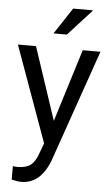

<svg xmlns="http://www.w3.org/2000/svg" viewBox="-63 -789 598 1043"><g transform="rotate(5 236.5 -268.0)"><path d="M241.2 -132.3 364.3 -528.3H460.9L248.5 81.5Q199.2 213.4 91.8 213.4L74.7 211.9L41 205.6V132.3L65.4 134.3Q111.3 134.3 137 115.7Q162.6 97.2 179.2 47.9L199.2 -5.9L10.7 -528.3H109.4ZM292.5 -749H401.9L271 -605.5H198.2Z"/></g></svg>

Font: RobotoDraft
Style: Regular
Weight: 400
Version: Version 2.001101; 2014